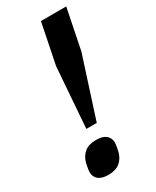

<svg xmlns="http://www.w3.org/2000/svg" viewBox="-185 -751 663 815"><g transform="rotate(-30 146.5 -343.5)"><path d="M107 -205 129 -500 169 -698H293L253 -500L158 -205ZM91 11Q59 11 43 -2.5Q27 -16 27 -38Q27 -45 29 -57.5Q31 -70 34 -82Q42 -111 62.5 -127.5Q83 -144 119 -144Q151 -144 167 -130.5Q183 -117 183 -94Q183 -88 181 -75.5Q179 -63 176 -51Q168 -22 147.5 -5.5Q127 11 91 11Z"/></g></svg>

Font: IBM Plex Sans Cond SmBld
Style: Italic
Weight: 600
Width: 3
Italic angle: -11°
Designer: Mike Abbink, Paul van der Laan, Pieter van Rosmalen
Foundry: Bold Monday
Version: Version 1.3